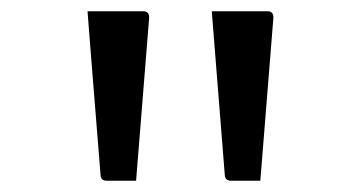

<svg xmlns="http://www.w3.org/2000/svg" viewBox="-20 -770 640 340"><path d="M221 -450H169Q158 -450 158 -461L143 -648Q141 -674 139 -698.5Q137 -723 135 -750H234Q245 -750 244 -737ZM441 -450H389Q378 -450 378 -461L355 -750H454Q465 -750 464 -737Z"/></svg>

Font: Recursive Mn Lnr St Lt
Style: Regular
Weight: 300
Monospace: yes
Version: Version 1.079;hotconv 1.0.112;makeotfexe 2.5.65598; ttfautoh